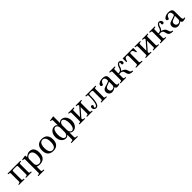

<svg xmlns="http://www.w3.org/2000/svg" viewBox="644 -2994 5506 5506"><g transform="rotate(-45 3397.0 -240.5)"><path d="M30 0H259V-27C191 -32 189 -34 189 -82V-376C189 -424 189 -425 259 -428H321C391 -425 392 -424 392 -376V-82C392 -34 389 -32 321 -27V0H551V-27C483 -32 480 -34 480 -82V-379C480 -427 483 -428 551 -433V-461H30V-433C98 -428 101 -427 101 -379V-82C101 -34 98 -32 30 -27Z M604 189V216H847V189C768 184 762 182 762 134V-10C782 1 827 11 870 11C997 11 1105 -47 1105 -241C1105 -308 1093 -472 922 -472C853 -472 799 -426 762 -402L750 -472L608 -448V-425L644 -420C668 -416 674 -412 674 -378V134C674 182 670 184 604 189ZM762 -148V-302C762 -326 767 -338 775 -355C797 -398 836 -421 886 -421C924 -421 1008 -397 1008 -235C1008 -97 964 -22 870 -22C821 -22 784 -47 769 -90C763 -107 762 -126 762 -148Z M1197 -230C1197 -78 1272 11 1423 11C1574 11 1648 -78 1648 -230C1648 -382 1574 -472 1423 -472C1272 -472 1197 -382 1197 -230ZM1295 -230C1295 -360 1337 -439 1423 -439C1509 -439 1551 -360 1551 -230C1551 -100 1509 -22 1423 -22C1337 -22 1295 -100 1295 -230Z M1739 -230C1739 -89 1821 11 1929 11C1976 11 2006 -8 2030 -39V134C2030 182 2024 184 1945 189V216H2204V189C2125 184 2119 182 2119 134V-39H2120C2144 -8 2173 11 2220 11C2328 11 2410 -89 2410 -230C2410 -371 2328 -472 2220 -472C2173 -472 2144 -453 2120 -422H2119V-692L2112 -697L1965 -674V-650L2000 -647C2024 -644 2030 -639 2030 -603V-422C2006 -453 1976 -472 1929 -472C1821 -472 1739 -371 1739 -230ZM1837 -230C1837 -329 1866 -439 1941 -439C1993 -439 2030 -380 2030 -324V-136C2030 -80 1993 -22 1941 -22C1866 -22 1837 -131 1837 -230ZM2119 -136V-324C2119 -380 2156 -439 2208 -439C2283 -439 2312 -329 2312 -230C2312 -131 2283 -22 2208 -22C2156 -22 2119 -80 2119 -136Z M2486 0H2715V-27C2647 -32 2645 -34 2645 -82L2861 -330V-82C2861 -34 2859 -32 2791 -27V0H3020V-27C2952 -32 2950 -34 2950 -82V-379C2950 -427 2952 -428 3020 -433V-461H2791V-433C2856 -428 2861 -426 2861 -384L2645 -136V-379C2645 -427 2647 -428 2715 -433V-461H2486V-433C2554 -428 2557 -427 2557 -379V-82C2557 -34 2554 -32 2486 -27Z M3065 -86C3065 -56 3079 11 3168 11C3271 11 3293 -191 3293 -376C3293 -424 3293 -425 3363 -428H3370C3440 -425 3440 -424 3440 -376V-82C3440 -34 3438 -32 3370 -27V0H3599V-27C3531 -32 3528 -34 3528 -82V-379C3528 -427 3531 -428 3599 -433V-461H3184V-433C3252 -428 3255 -427 3255 -379C3255 -297 3255 -22 3157 -22C3148 -22 3130 -24 3130 -44C3130 -68 3153 -85 3153 -104C3153 -124 3133 -141 3110 -141C3090 -141 3065 -126 3065 -86Z M3675 -122C3675 -52 3722 11 3810 11C3865 11 3920 -25 3950 -45C3963 -10 3979 11 4012 11C4047 11 4087 1 4123 -17L4117 -39C4104 -36 4083 -35 4069 -39C4052 -43 4036 -60 4036 -119V-347C4036 -402 4024 -472 3882 -472C3776 -472 3692 -417 3692 -365C3692 -335 3727 -321 3745 -321C3765 -321 3770 -331 3775 -347C3796 -417 3834 -439 3872 -439C3909 -439 3951 -420 3951 -345V-306C3927 -282 3836 -258 3762 -234C3694 -213 3675 -166 3675 -122ZM3770 -135C3770 -179 3790 -202 3843 -222C3881 -236 3930 -254 3951 -267V-134C3951 -58 3893 -39 3856 -39C3798 -39 3770 -80 3770 -135Z M4150 0H4379V-27C4311 -32 4309 -34 4309 -82V-214H4345C4444 -214 4453 -179 4477 -81C4497 -4 4567 11 4634 11H4653V-20C4606 -20 4578 -34 4561 -114C4548 -174 4495 -227 4409 -237V-239C4433 -245 4466 -292 4485 -367C4493 -401 4526 -439 4546 -439C4557 -439 4564 -432 4564 -420C4564 -400 4558 -384 4558 -371C4558 -344 4586 -341 4598 -341C4631 -341 4641 -369 4641 -384C4641 -414 4621 -472 4551 -472C4495 -472 4456 -415 4441 -359C4426 -303 4405 -247 4325 -247H4309V-379C4309 -427 4311 -428 4379 -433V-461H4150V-433C4218 -428 4221 -427 4221 -379V-82C4221 -34 4218 -32 4150 -27Z M4699 -310H4728C4756 -404 4771 -428 4818 -428H4824C4859 -428 4869 -426 4869 -376V-82C4869 -34 4862 -32 4783 -27V0H5043V-27C4964 -32 4957 -34 4957 -82V-376C4957 -426 4967 -428 5002 -428H5008C5055 -428 5070 -404 5098 -310H5127V-461H4699Z M5178 0H5407V-27C5339 -32 5337 -34 5337 -82L5553 -330V-82C5553 -34 5551 -32 5483 -27V0H5712V-27C5644 -32 5642 -34 5642 -82V-379C5642 -427 5644 -428 5712 -433V-461H5483V-433C5548 -428 5553 -426 5553 -384L5337 -136V-379C5337 -427 5339 -428 5407 -433V-461H5178V-433C5246 -428 5249 -427 5249 -379V-82C5249 -34 5246 -32 5178 -27Z M5772 0H6001V-27C5933 -32 5931 -34 5931 -82V-214H5967C6066 -214 6075 -179 6099 -81C6119 -4 6189 11 6256 11H6275V-20C6228 -20 6200 -34 6183 -114C6170 -174 6117 -227 6031 -237V-239C6055 -245 6088 -292 6107 -367C6115 -401 6148 -439 6168 -439C6179 -439 6186 -432 6186 -420C6186 -400 6180 -384 6180 -371C6180 -344 6208 -341 6220 -341C6253 -341 6263 -369 6263 -384C6263 -414 6243 -472 6173 -472C6117 -472 6078 -415 6063 -359C6048 -303 6027 -247 5947 -247H5931V-379C5931 -427 5933 -428 6001 -433V-461H5772V-433C5840 -428 5843 -427 5843 -379V-82C5843 -34 5840 -32 5772 -27Z M6346 -122C6346 -52 6393 11 6481 11C6536 11 6591 -25 6621 -45C6634 -10 6650 11 6683 11C6718 11 6758 1 6794 -17L6788 -39C6775 -36 6754 -35 6740 -39C6723 -43 6707 -60 6707 -119V-347C6707 -402 6695 -472 6553 -472C6447 -472 6363 -417 6363 -365C6363 -335 6398 -321 6416 -321C6436 -321 6441 -331 6446 -347C6467 -417 6505 -439 6543 -439C6580 -439 6622 -420 6622 -345V-306C6598 -282 6507 -258 6433 -234C6365 -213 6346 -166 6346 -122ZM6441 -135C6441 -179 6461 -202 6514 -222C6552 -236 6601 -254 6622 -267V-134C6622 -58 6564 -39 6527 -39C6469 -39 6441 -80 6441 -135Z"/></g></svg>

Font: erewhon
Style: Regular
Weight: 400
Version: Version 1.0.0